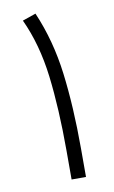

<svg xmlns="http://www.w3.org/2000/svg" viewBox="-76 -676 426 718"><g transform="rotate(-10 137.0 -317.0)"><path d="M191.4 0H136.7V-110.8Q136.7 -269.5 121.6 -393.8Q106.4 -518.1 60.5 -616.7L111.3 -634.3Q159.2 -523.4 175.3 -395Q191.4 -266.6 191.4 -109.4Z"/></g></svg>

Font: Vazirmatn UI NL ExtraLight
Style: Regular
Weight: 200
Designer: Saber Rastikerdar
Foundry: Saber Rastikerdar
Version: Version 33.003